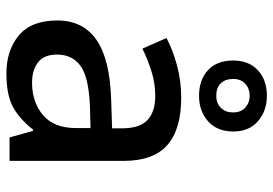

<svg xmlns="http://www.w3.org/2000/svg" viewBox="-150 -714 873 614"><g transform="rotate(90 287.0 -406.5)"><path d="M292 -549Q393 -549 443.5 -504.5Q494 -460 494 -365V0H419L398 -75H394Q359 -31 320.5 -10.5Q282 10 214 10Q141 10 93 -29.5Q45 -69 45 -153Q45 -235 107 -278Q169 -321 298 -325L390 -328V-358Q390 -417 363 -441.5Q336 -466 287 -466Q246 -466 208 -454Q170 -442 135 -425L101 -502Q139 -522 188.5 -535.5Q238 -549 292 -549ZM317 -257Q225 -253 189.5 -226.5Q154 -200 154 -152Q154 -110 179 -91Q204 -72 244 -72Q306 -72 347.5 -107Q389 -142 389 -212V-259ZM286 -606Q235 -606 204 -634.5Q173 -663 173 -715Q173 -765 204 -794Q235 -823 286 -823Q334 -823 367 -794.5Q400 -766 400 -716Q400 -664 367.5 -635Q335 -606 286 -606ZM286 -661Q309 -661 324 -675.5Q339 -690 339 -715Q339 -740 323.5 -754Q308 -768 286 -768Q263 -768 247.5 -754Q232 -740 232 -715Q232 -690 246 -675.5Q260 -661 286 -661Z"/></g></svg>

Font: Noto Sans Bengali Medium
Style: Regular
Weight: 500
Designer: Jelle Bosma - Monotype Design Team
Foundry: Monotype Imaging Inc.
Version: Version 2.003; ttfautohint (v1.8.4.7-5d5b)